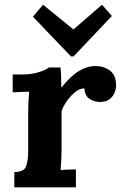

<svg xmlns="http://www.w3.org/2000/svg" viewBox="-20 -797 520 817"><path d="M41 -65Q82 -65 91 -89.5Q100 -114 100 -154V-322Q100 -340 101 -362.5Q102 -385 104 -407Q88 -406 66.5 -405.5Q45 -405 34 -404V-480H74Q113 -480 145.5 -490Q178 -500 188 -510H237Q239 -500 240 -472.5Q241 -445 241 -424Q281 -474 316 -495Q351 -516 387 -516Q422 -516 448 -496.5Q474 -477 474 -433Q474 -418 467 -401.5Q460 -385 445 -374Q430 -363 404 -363Q384 -363 363 -375Q342 -387 339 -421Q319 -421 299 -404.5Q279 -388 263.5 -365.5Q248 -343 242 -324V-161Q242 -147 241 -121.5Q240 -96 238 -73Q254 -75 273.5 -75.5Q293 -76 303 -76V0H41ZM282 -557 120 -726 163 -777 292 -672H293L414 -777L456 -729L293 -557Z"/></svg>

Font: Lora
Style: Bold
Weight: 700
Designer: Olga Karpushina, Alexei Vanyashin (Cyrillic)
Foundry: Cyreal
Version: Version 3.006; ttfautohint (v1.8.4.7-5d5b);gftools[0.9.30]